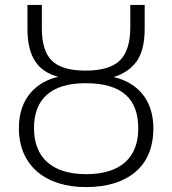

<svg xmlns="http://www.w3.org/2000/svg" viewBox="-20 -744 694 775"><path d="M327.1 11.2C411.6 11.2 478 -9.3 526.4 -49.8C574.2 -90.3 598.6 -148.9 599.1 -225.1C599.1 -350.1 525.9 -412.6 439 -433.1C479 -445.3 509.8 -466.3 531.7 -496.6C553.2 -526.9 564 -570.8 564 -628.9V-724.1H505.9V-632.8C505.9 -571.8 491.7 -527.3 463.9 -500C436 -472.7 389.6 -459 325.2 -459C261.2 -459 215.8 -472.7 189 -499.5C162.1 -526.4 148.9 -569.8 148.9 -628.9V-724.1H90.8V-627.9C90.8 -513.2 133.3 -455.6 214.8 -434.1C128.4 -413.6 56.2 -349.6 56.2 -227.1C56.2 -75.7 163.1 11.2 327.1 11.2ZM328.1 -41C189.5 -41 117.2 -108.4 117.2 -227.1C117.2 -342.8 185.1 -408.2 325.2 -408.2C473.1 -408.2 538.1 -344.7 538.1 -225.1C538.1 -107.9 466.8 -41 328.1 -41Z"/></svg>

Font: Noto Reveo Sans
Style: Regular
Weight: 300
Designer: Monotype Design Team
Foundry: Monotype Imaging Inc.
Version: Version 2.007